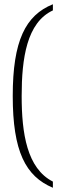

<svg xmlns="http://www.w3.org/2000/svg" viewBox="-20 -767 329 904"><path d="M229 117V88C107 26 82 -139 82 -315C82 -492 106 -661 229 -718V-747C100 -695 40 -575 40 -315C40 -55 100 63 229 117Z"/></svg>

Font: Noto Serif Bengali SemiCondensed ExtraLight
Style: Regular
Weight: 200
Width: 4
Designer: Juan Bruce, Universal Thirst, Indian Type Foundry and the Monotype Design Team.
Foundry: Monotype Imaging Inc.
Version: Version 2.003